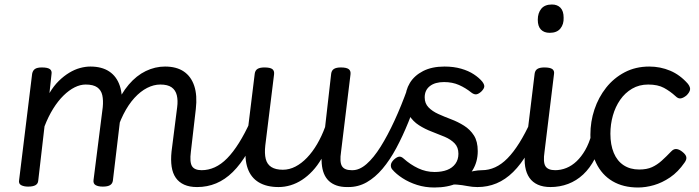

<svg xmlns="http://www.w3.org/2000/svg" viewBox="-20 -815 3110 854"><path d="M856 17Q823 17 799.5 6.5Q776 -4 762 -24Q748 -44 743.5 -73.5Q739 -103 743 -141L768 -338Q772 -368 766.5 -391Q761 -414 743.5 -426.5Q726 -439 693 -439Q664 -439 634.5 -424Q605 -409 578 -379.5Q551 -350 529 -306.5Q507 -263 492 -207H461Q470 -282 494 -340Q518 -398 552.5 -438.5Q587 -479 628.5 -499Q670 -519 714 -519Q765 -519 797.5 -497Q830 -475 844 -433Q858 -391 851 -330L829 -140Q823 -94 834 -76Q845 -58 877 -58Q891 -58 897.5 -46.5Q904 -35 902 -20.5Q900 -6 888.5 5.5Q877 17 856 17ZM105 15Q86 15 74 8.5Q62 2 65 -14L123 -487Q126 -502 136 -508.5Q146 -515 166 -515Q192 -515 202 -507.5Q212 -500 209 -484L200 -401Q219 -433 241.5 -455Q264 -477 288 -491.5Q312 -506 336 -512.5Q360 -519 382 -519Q433 -519 466 -497Q499 -475 513 -433Q527 -391 520 -330L482 -11Q480 2 469.5 8.5Q459 15 437 15Q417 15 405.5 8.5Q394 2 396 -14L437 -338Q440 -369 435 -391.5Q430 -414 412.5 -426.5Q395 -439 361 -439Q337 -439 312 -426.5Q287 -414 262.5 -390Q238 -366 216.5 -331.5Q195 -297 178 -253L150 -11Q149 2 138 8.5Q127 15 105 15Z M857 17Q843 17 836.5 5.5Q830 -6 832 -20.5Q834 -35 845 -46.5Q856 -58 877 -58Q907 -58 935.5 -71Q964 -84 990.5 -111Q1017 -138 1043 -179.5Q1069 -221 1094 -276Q1101 -290 1113 -289.5Q1125 -289 1133 -279.5Q1141 -270 1137 -258Q1111 -188 1080.5 -136Q1050 -84 1015.5 -50Q981 -16 941.5 0.5Q902 17 857 17Z M1219 17Q1166 17 1131 -4Q1096 -25 1081.5 -66.5Q1067 -108 1074 -169L1113 -487Q1115 -502 1125.5 -508.5Q1136 -515 1156 -515Q1182 -515 1191.5 -507.5Q1201 -500 1199 -484L1160 -168Q1156 -132 1162 -108Q1168 -84 1187 -72Q1206 -60 1238 -60Q1267 -60 1294 -74Q1321 -88 1345.5 -113.5Q1370 -139 1390.5 -174Q1411 -209 1426 -250L1453 -487Q1455 -502 1465.5 -508.5Q1476 -515 1496 -515Q1521 -515 1531 -507.5Q1541 -500 1539 -484L1497 -140Q1490 -94 1501 -76Q1512 -58 1544 -58Q1558 -58 1565 -46.5Q1572 -35 1570 -20.5Q1568 -6 1556.5 5.5Q1545 17 1524 17Q1497 17 1477 10Q1457 3 1443 -10Q1429 -23 1421 -42.5Q1413 -62 1411 -88L1410 -109Q1392 -78 1370 -54.5Q1348 -31 1323.5 -15Q1299 1 1272.5 9Q1246 17 1219 17Z M1530 17Q1516 17 1511 5.5Q1506 -6 1509 -20.5Q1512 -35 1522 -46.5Q1532 -58 1548 -58Q1579 -58 1610.5 -85.5Q1642 -113 1673 -162.5Q1704 -212 1734.5 -278Q1765 -344 1793 -422Q1798 -439 1812.5 -438.5Q1827 -438 1838 -428Q1849 -418 1844 -404Q1822 -335 1796.5 -272Q1771 -209 1742.5 -156Q1714 -103 1681.5 -64.5Q1649 -26 1611.5 -4.5Q1574 17 1530 17Z M1983 -19Q2015 -33 2040 -41.5Q2065 -50 2086 -54Q2107 -58 2124 -58Q2133 -58 2135 -46.5Q2137 -35 2133 -20.5Q2129 -6 2121 5.5Q2113 17 2103 17Q2081 17 2058.5 12.5Q2036 8 2011.5 6Q1987 4 1957 13ZM1912 19Q1871 19 1835 7.5Q1799 -4 1770.5 -22.5Q1742 -41 1725 -61Q1718 -69 1718.5 -80.5Q1719 -92 1732 -105Q1744 -116 1754 -118Q1764 -120 1775 -110Q1805 -83 1840 -66.5Q1875 -50 1913 -50Q1945 -50 1968.5 -59Q1992 -68 2005.5 -86.5Q2019 -105 2019 -131Q2019 -160 2002 -177.5Q1985 -195 1958 -206.5Q1931 -218 1900.5 -229.5Q1870 -241 1843.5 -258Q1817 -275 1800 -302Q1783 -329 1783 -373Q1783 -413 1803 -446Q1823 -479 1862 -499Q1901 -519 1957 -519Q1998 -519 2031 -509.5Q2064 -500 2087.5 -484.5Q2111 -469 2125 -452Q2135 -439 2134 -429.5Q2133 -420 2121 -408Q2109 -397 2099 -395.5Q2089 -394 2077 -403Q2051 -424 2021.5 -437Q1992 -450 1955 -450Q1915 -450 1892 -432Q1869 -414 1869 -382Q1869 -355 1886 -337.5Q1903 -320 1929.5 -308Q1956 -296 1986.5 -284.5Q2017 -273 2044 -256Q2071 -239 2088 -212.5Q2105 -186 2105 -143Q2105 -95 2082 -58Q2059 -21 2015.5 -1Q1972 19 1912 19Z M2104 17Q2090 17 2083.5 5.5Q2077 -6 2079 -20.5Q2081 -35 2092 -46.5Q2103 -58 2124 -58Q2154 -58 2182.5 -71Q2211 -84 2237.5 -111Q2264 -138 2290 -179.5Q2316 -221 2341 -276Q2348 -290 2360 -289.5Q2372 -289 2380 -279.5Q2388 -270 2384 -258Q2358 -188 2327.5 -136Q2297 -84 2262.5 -50Q2228 -16 2188.5 0.5Q2149 17 2104 17Z M2429 17Q2396 17 2372.5 6.5Q2349 -4 2335 -24Q2321 -44 2316 -73.5Q2311 -103 2316 -141L2358 -487Q2360 -502 2370.5 -508.5Q2381 -515 2401 -515Q2427 -515 2437 -507.5Q2447 -500 2444 -484L2402 -140Q2395 -94 2406 -76Q2417 -58 2450 -58Q2464 -58 2470.5 -46.5Q2477 -35 2475 -20.5Q2473 -6 2461.5 5.5Q2450 17 2429 17ZM2425 -669Q2400 -669 2386 -683.5Q2372 -698 2372 -727Q2372 -757 2387.5 -776Q2403 -795 2435 -795Q2459 -795 2473 -780.5Q2487 -766 2487 -736Q2488 -707 2472.5 -688Q2457 -669 2425 -669Z M2428 17Q2414 17 2407.5 5.5Q2401 -6 2403 -20.5Q2405 -35 2416 -46.5Q2427 -58 2448 -58Q2475 -58 2499.5 -68Q2524 -78 2545 -98Q2566 -118 2583 -147.5Q2600 -177 2611 -217Q2615 -231 2628 -233.5Q2641 -236 2652 -229Q2663 -222 2660 -208Q2648 -152 2626 -109.5Q2604 -67 2574 -39Q2544 -11 2507 3Q2470 17 2428 17Z M2818 19Q2752 19 2704.5 -9Q2657 -37 2631.5 -90Q2606 -143 2606 -216Q2606 -274 2624 -328Q2642 -382 2676 -425Q2710 -468 2758.5 -493.5Q2807 -519 2868 -519Q2917 -519 2961 -500.5Q3005 -482 3040 -442Q3052 -426 3049 -414.5Q3046 -403 3034 -391Q3021 -380 3009 -377.5Q2997 -375 2985 -387Q2961 -409 2933.5 -424Q2906 -439 2863 -439Q2823 -439 2791.5 -420.5Q2760 -402 2738.5 -371Q2717 -340 2706 -301Q2695 -262 2695 -220Q2695 -171 2710 -135Q2725 -99 2754 -80Q2783 -61 2823 -61Q2857 -61 2880 -71.5Q2903 -82 2923 -100Q2943 -118 2965 -141Q2977 -154 2990 -152Q3003 -150 3016 -139Q3030 -128 3032.5 -117Q3035 -106 3025 -92Q2996 -50 2960.5 -26Q2925 -2 2888.5 8.5Q2852 19 2818 19Z"/></svg>

Font: Playwrite GB J
Style: Italic
Weight: 400
Italic angle: -7.01216°
Designer: Veronika Burian, José Scaglione
Foundry: TypeTogether
Version: Version 1.002